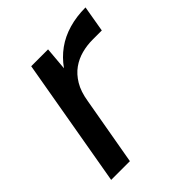

<svg xmlns="http://www.w3.org/2000/svg" viewBox="-154 -627 725 725"><g transform="rotate(-45 208.5 -264.5)"><path d="M25 0 115 -517H205L197 -424Q221 -458 253.5 -481.5Q286 -505 327.5 -517Q369 -529 417 -529L399 -424H350Q320 -424 291.5 -416.5Q263 -409 239 -392Q215 -375 197.5 -346Q180 -317 173 -273L125 0Z"/></g></svg>

Font: DM Sans 11pt Medium
Style: Italic
Weight: 500
Italic angle: -10°
Version: Version 4.004;gftools[0.9.30]